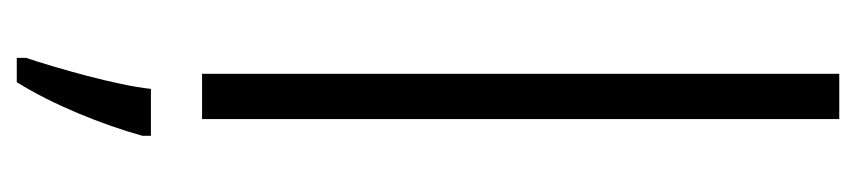

<svg xmlns="http://www.w3.org/2000/svg" viewBox="-416 -384 1021 229"><g transform="rotate(90 94.5 -269.5)"><path d="M122 0V-760H68V0ZM142 71V61H86C82 101 61 174 49 210V221H78C105 178 129 118 142 71Z"/></g></svg>

Font: Noto Sans Arabic UI XCn Lt
Style: Regular
Weight: 300
Width: 2
Designer: Monotype Design Team, Nadine Chahine and Nizar Qandah
Foundry: Monotype Imaging Inc.
Version: Version 2.010